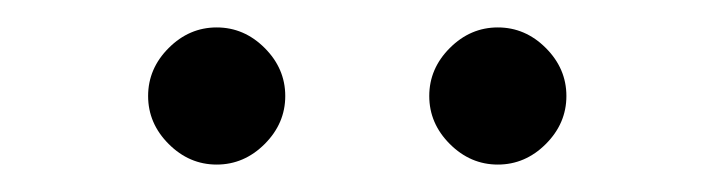

<svg xmlns="http://www.w3.org/2000/svg" viewBox="-20 -786 522 140"><path d="M103 -681Q88 -696 88 -716Q88 -736 103 -751Q118 -766 138 -766Q158 -766 173 -751Q188 -736 188 -716Q188 -696 173 -681Q158 -666 138 -666Q118 -666 103 -681ZM308 -681Q293 -696 293 -716Q293 -736 308 -751Q323 -766 343 -766Q363 -766 378 -751Q393 -736 393 -716Q393 -696 378 -681Q363 -666 343 -666Q323 -666 308 -681Z"/></svg>

Font: Fauna One
Style: Regular
Weight: 400
Version: Version 1.001